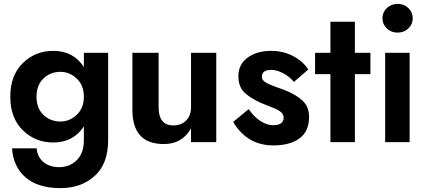

<svg xmlns="http://www.w3.org/2000/svg" viewBox="-20 -732 2203 989"><path d="M254 -470Q358 -470 412 -387V-460H537V-10Q537 112 467.5 174.5Q398 237 292 237Q175 237 111.5 181.5Q48 126 42 32H169Q172 76 203.5 102.5Q235 129 286 129Q339 129 375.5 93Q412 57 412 -10V-81Q358 2 254 2Q162 2 97.5 -61Q33 -124 33 -234Q33 -344 97.5 -407Q162 -470 254 -470ZM292 -106Q338 -106 375 -140.5Q412 -175 412 -234Q412 -293 375 -327.5Q338 -362 292 -362Q239 -362 203.5 -327.5Q168 -293 168 -234Q168 -175 203.5 -140.5Q239 -106 292 -106Z M797 -180Q797 -86 873 -86Q914 -86 939 -111.5Q964 -137 964 -180V-460H1094V0H964V-71Q919 10 824 10Q662 10 662 -166V-460H797Z M1261 -170Q1287 -131 1321 -109Q1355 -87 1386 -87Q1441 -87 1441 -126Q1441 -137 1434.5 -146.5Q1428 -156 1414.5 -163.5Q1401 -171 1389 -176Q1377 -181 1356 -189Q1335 -197 1324 -202Q1268 -227 1238 -256.5Q1208 -286 1208 -340Q1208 -401 1256 -435.5Q1304 -470 1376 -470Q1439 -470 1490 -443Q1541 -416 1568 -374L1494 -310Q1472 -337 1439 -354.5Q1406 -372 1378 -372Q1329 -372 1329 -337Q1329 -327 1335 -319Q1341 -311 1354.5 -304Q1368 -297 1379.5 -292.5Q1391 -288 1413 -280Q1435 -272 1446 -268Q1505 -245 1538.5 -213.5Q1572 -182 1572 -130Q1572 -55 1522.5 -19Q1473 17 1388 17Q1253 17 1181 -104Z M1682 -620H1808V-460H1888V-350H1808V0H1682V-350H1603V-460H1682Z M1972.5 -585.5Q1950 -607 1950 -638Q1950 -669 1972.5 -690.5Q1995 -712 2028 -712Q2061 -712 2083.5 -690.5Q2106 -669 2106 -638Q2106 -607 2083.5 -585.5Q2061 -564 2028 -564Q1995 -564 1972.5 -585.5ZM1964 -460H2090V0H1964Z"/></svg>

Font: Renner*
Style: Semi
Weight: 600
Version: Version 003.000 ; ttfautohint (v0.97) -l 8 -r 50 -G 200 -x 1